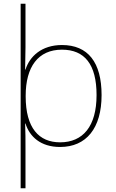

<svg xmlns="http://www.w3.org/2000/svg" viewBox="-20 -780 623 1032"><path d="M526 -269C526 -445 453 -538 313 -538C203 -538 139 -476 117 -406H115C116 -439 117 -493 117 -525V-760H91V232H117V15C117 -27 117 -71 115 -116H117C139 -46 198 10 303 10C444 10 526 -91 526 -269ZM499 -269C499 -101 426 -15 303 -15C189 -15 118 -92 118 -262V-265C118 -421 185 -513 313 -513C435 -513 499 -434 499 -269Z"/></svg>

Font: Noto Sans Ethiopic Thin
Style: Regular
Weight: 100
Designer: Monotype Design Team
Foundry: Monotype Imaging Inc.
Version: Version 2.102